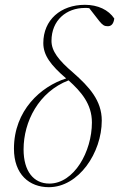

<svg xmlns="http://www.w3.org/2000/svg" viewBox="-20 -766 495 798"><path d="M183 12C307 12 403 -131 403 -265C403 -348 351 -405 284 -464C223 -516 194 -554 194 -596C194 -682 256 -733 333 -733C339 -733 345 -733 351 -732L393 -678C407 -661 414 -657 428 -657C442 -657 452 -666 455 -689C431 -725 387 -746 333 -746C232 -746 160 -683 160 -587C160 -536 191 -495 255 -440C150 -407 38 -307 38 -148C38 -41 102 12 183 12ZM78 -145C78 -261 141 -384 265 -432C317 -385 362 -334 362 -257C362 -136 288 -3 185 -3C120 -3 78 -54 78 -145Z"/></svg>

Font: Source Serif 4 Display Light
Style: Italic
Weight: 300
Italic angle: -12°
Designer: Frank Grießhammer
Foundry: Adobe Systems Incorporated
Version: Version 4.004;hotconv 1.0.117;makeotfexe 2.5.65602